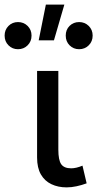

<svg xmlns="http://www.w3.org/2000/svg" viewBox="-86 -797 421 831"><path d="M202.5 14Q165.5 14 136.5 0.2Q107.5 -13.5 91 -42Q74.5 -70.5 74.5 -115.5V-490H166.5V-149.5Q166.5 -104 179 -86.2Q191.5 -68.5 222 -68.5Q233 -68.5 245.5 -71.5Q258 -74.5 271 -80L289 -3.5Q267.5 4.5 245.2 9.2Q223 14 202.5 14ZM81.5 -622.5 112.5 -777H192.5L147.5 -622.5ZM-8 -584Q-32.5 -584 -49.2 -600.8Q-66 -617.5 -66 -643Q-66 -668 -49.2 -684.8Q-32.5 -701.5 -8 -701.5Q16.5 -701.5 33.5 -684.8Q50.5 -668 50.5 -643Q50.5 -617.5 33.5 -600.8Q16.5 -584 -8 -584ZM256.5 -584Q232 -584 215.2 -600.8Q198.5 -617.5 198.5 -643Q198.5 -668.5 215.2 -685Q232 -701.5 256.5 -701.5Q281 -701.5 298 -684.8Q315 -668 315 -643Q315 -617.5 298 -600.8Q281 -584 256.5 -584Z"/></svg>

Font: Geologica Roman Light
Style: Regular
Weight: 300
Designer: Sindre Bremnes, Frode Helland
Foundry: Monokrom Skriftforlag AS
Version: Version 1.010;gftools[0.9.28]